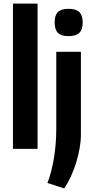

<svg xmlns="http://www.w3.org/2000/svg" viewBox="-20 -828 521 1068"><path d="M361 -627Q321 -627 302.5 -645Q284 -663 284 -703Q284 -743 302 -761Q320 -779 361 -779Q403 -779 421.5 -760.5Q440 -742 440 -703Q440 -664 421.5 -645.5Q403 -627 361 -627ZM244 190Q267 130 280 51.5Q293 -27 293 -112V-540H430V-78Q430 -43 423 -3.5Q416 36 404 75.5Q392 115 375 152Q358 189 337 220ZM52 -808H189V0H52Z"/></svg>

Font: Encode Sans Compressed
Style: Bold
Weight: 700
Designer: Pablo Impallari, Andres Torresi
Foundry: Pablo Impallari, Andres Torresi
Version: Version 1.000; ttfautohint (v1.00) -l 8 -r 50 -G 200 -x 14 -